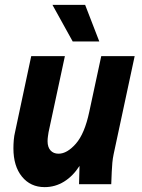

<svg xmlns="http://www.w3.org/2000/svg" viewBox="-20 -755 584 787"><path d="M35 -147Q35 -164 36.5 -181.5Q38 -199 42 -215L108 -525H246L179 -213Q178 -206 176.5 -196Q175 -186 175 -176Q175 -152 187 -138.5Q199 -125 220 -125Q255 -125 291 -166Q327 -207 346 -297L395 -525H532L446 -124Q442 -105 440.5 -88Q439 -71 438 -50L436 0H304L306 -75Q279 -33 242.5 -10.5Q206 12 163 12Q105 12 70 -31Q35 -74 35 -147ZM195 -735H329L387 -585H278Z"/></svg>

Font: Radio Canada Condensed
Style: Bold Italic
Weight: 700
Width: 3
Italic angle: -12°
Designer: Charles Daoud, Etienne Aubert Bonn, Alexandre Saumier Demers, Jacques Le Bailly
Foundry: Radio-Canada
Version: Version 2.104; ttfautohint (v1.8.4.7-5d5b);gftools[0.9.28.de